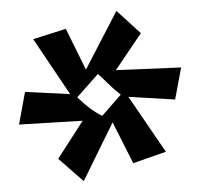

<svg xmlns="http://www.w3.org/2000/svg" viewBox="-20 -419 368 353"><path d="M87 -127 132 -197 15 -190 26 -250 109 -246 41 -347 101 -366 138 -291 194 -399 239 -358 193 -290 313 -295 302 -236 216 -241 285 -140 225 -119 187 -194 134 -86ZM202 -245Q189 -255 178 -266Q167 -277 160 -283L122 -240Q147 -216 168 -206Z"/></svg>

Font: Rakkas
Style: Regular
Weight: 400
Designer: Zeynep Akay
Foundry: Zeynep Akay
Version: Version 2.000